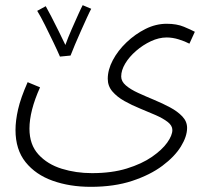

<svg xmlns="http://www.w3.org/2000/svg" viewBox="-20 -492 810 743"><path d="M40 11Q40 -25 50 -69Q60 -113 87 -174L135 -154Q94 -63 94 6Q94 68 129 106Q164 144 219 161Q274 178 336 178Q413 178 471 160Q529 142 568 115Q607 88 627 60Q647 32 647 11Q647 -6 629 -20Q611 -34 582.5 -46.5Q554 -59 522 -72Q490 -85 461.5 -101Q433 -117 415 -138Q397 -159 397 -187Q397 -222 416.5 -259Q436 -296 469.5 -328Q503 -360 543 -380Q583 -400 625 -400Q664 -400 691.5 -388.5Q719 -377 734 -369L713 -323Q696 -332 672 -339.5Q648 -347 625 -347Q595 -347 564 -332.5Q533 -318 506.5 -295Q480 -272 464.5 -246Q449 -220 449 -196Q449 -177 467 -161.5Q485 -146 514.5 -132.5Q544 -119 576.5 -105.5Q609 -92 638 -76.5Q667 -61 685.5 -41.5Q704 -22 704 3Q704 36 680 75Q656 114 608.5 149.5Q561 185 491.5 208Q422 231 331 231Q250 231 184 207.5Q118 184 79 135.5Q40 87 40 11ZM212 -273Q203 -294 187 -327.5Q171 -361 154 -395Q137 -429 124 -450L157 -468Q164 -456 178 -429Q192 -402 207 -371.5Q222 -341 233 -318Q243 -346 257 -378Q271 -410 283 -436.5Q295 -463 300 -472L333 -458Q327 -447 316.5 -424Q306 -401 293.5 -373Q281 -345 270 -319Q259 -293 253 -277Z"/></svg>

Font: Noto Sans Arabic Light
Style: Regular
Weight: 300
Designer: Monotype Design Team, Nadine Chahine, Nizar Qandah and Khaled Hosny
Foundry: Monotype Imaging Inc.
Version: Version 2.012; ttfautohint (v1.8.4.7-5d5b)